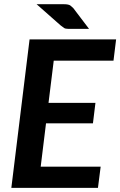

<svg xmlns="http://www.w3.org/2000/svg" viewBox="-20 -915 585 935"><path d="M545.4 -723.1 532.7 -619.6H241.7L216.3 -414.1H444.8L432.6 -314.5H204.1L178.2 -103.5H470.2L457 0H35.2L124 -723.1ZM290.5 -894.5Q314.5 -894.5 323.2 -887.7Q331.5 -880.9 336.9 -875.5L413.6 -774.4H312.5Q298.8 -774.4 292 -778.8Q285.2 -783.2 274.9 -791.5L158.2 -894.5Z"/></svg>

Font: Lato-BoldItalic
Style: Bold Italic
Weight: 700
Italic angle: -7°
Designer: Lukasz Dziedzic
Foundry: tyPoland Lukasz Dziedzic
Version: Version 1.104; Western+Polish opensource